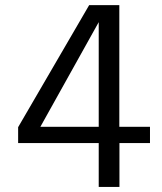

<svg xmlns="http://www.w3.org/2000/svg" viewBox="-20 -735 637 755"><path d="M368.2 0V-172.4H51.3V-234.9L330.6 -714.8H449.2V-236.3H569.8V-172.4H449.7V0ZM138.7 -236.3H368.2V-647.9Z"/></svg>

Font: Pontano Sans
Style: Regular
Weight: 400
Designer: Vernon Adams
Foundry: Vernon Adams
Version: Version 2.001